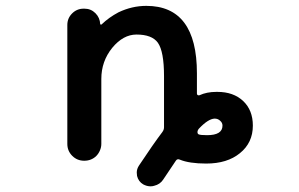

<svg xmlns="http://www.w3.org/2000/svg" viewBox="-20 -577 1040 667"><path d="M477.5 63.5Q460.9 53.7 456.1 34.2Q455.1 28.3 455.1 22.5Q455.1 9.8 462.9 -2Q512.7 -77.1 543.9 -118.2Q549.8 -126 549.8 -134.8V-312.5Q549.8 -398.4 528.3 -428.7Q507.8 -457 454.1 -457Q408.2 -457 370.1 -411.1Q332 -364.3 332 -302.7V-77.1Q332 -65.4 327.1 -54.2Q322.3 -43 314.5 -35.2Q306.6 -27.3 295.9 -22.9Q285.2 -18.6 272.5 -18.6Q248 -18.6 231 -35.6Q213.9 -52.7 213.9 -77.1V-490.2Q213.9 -513.7 230.5 -530.3Q247.1 -546.9 270.5 -546.9H273.4Q295.9 -546.9 311.5 -531.2Q327.1 -515.6 328.1 -493.2Q328.1 -492.2 330.1 -491.7Q332 -491.2 333 -492.2Q358.4 -516.6 391.6 -534.2Q438.5 -556.6 488.3 -556.6Q664.1 -556.6 664.1 -322.3V-252Q664.1 -248 667 -246.6Q669.9 -245.1 672.9 -246.1Q698.2 -257.8 731.4 -257.8Q733.4 -257.8 735.4 -257.8Q791 -257.8 824.7 -226.1Q858.4 -194.3 858.4 -140.6Q858.4 -81.1 813.5 -44.9Q769.5 -8.8 696.3 -8.8Q637.7 -8.8 604.5 -22.5Q595.7 -26.4 590.8 -18.6Q563.5 21.5 546.9 46.9Q536.1 63.5 515.6 68.4Q509.8 70.3 502.9 70.3Q490.2 70.3 477.5 63.5ZM670.9 -129.9Q666 -124 666 -118.2Q666 -115.2 667 -113.3Q668 -111.3 669.9 -110.4Q675.8 -107.4 699.2 -107.4Q752.9 -107.4 752.9 -140.6Q752.9 -150.4 745.1 -157.2Q737.3 -165 725.6 -165Q703.1 -164.1 670.9 -129.9Z"/></svg>

Font: Rounded-X Mgen+ 1m medium
Style: Regular
Weight: 500
Designer: [Source Han Sans]
Ryoko NISHIZUKA  (kana & ideographs); Paul D. Hunt (Latin, Greek & Cyrillic); Wenlong ZHANG  (bopomofo
Version: Version 1.059.20150602